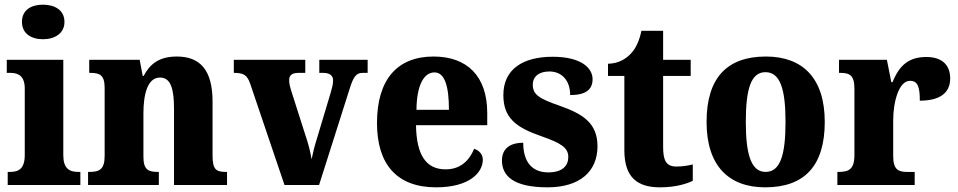

<svg xmlns="http://www.w3.org/2000/svg" viewBox="-20 -792 4102 822"><path d="M164 -624C214 -624 256 -649 256 -698C256 -749 214 -772 164 -772C113 -772 74 -749 74 -698C74 -649 113 -624 164 -624ZM13 0H324V-56H314C277 -56 251 -71 251 -127V-536H9V-480H25C60 -480 86 -465 86 -413V-128C86 -71 61 -56 24 -56H13Z M357 0H660V-56H656C615 -56 594 -65 594 -121V-306C594 -387 611 -460 665 -460C712 -460 725 -410 725 -325V0H952V-56H948C906 -56 890 -65 890 -126V-357C890 -492 837 -550 737 -550C659 -550 621 -516 595 -467H591L578 -536H362V-480H366C407 -480 428 -471 428 -416V-124C428 -65 404 -56 362 -56H357Z M1051 -434 1198 0H1346L1476 -409C1493 -465 1506 -480 1532 -480H1554V-536H1347V-480H1364C1394 -480 1406 -466 1406 -449C1406 -431 1402 -417 1396 -396L1336 -196C1327 -168 1319 -135 1314 -110C1309 -142 1300 -177 1286 -218L1226 -406C1222 -419 1218 -434 1218 -449C1218 -469 1229 -480 1258 -480H1287V-536H981V-480C1023 -480 1038 -471 1051 -434Z M1847 10C1991 10 2047 -54 2047 -108C2047 -132 2031 -148 2010 -155C1989 -105 1952 -67 1888 -67C1806 -67 1763 -125 1761 -256H2066V-308C2066 -467 1979 -550 1836 -550C1682 -550 1594 -453 1594 -265C1594 -91 1677 10 1847 10ZM1902 -322H1763C1764 -426 1794 -482 1840 -482C1884 -482 1902 -423 1902 -322Z M2324 10C2464 10 2538 -59 2538 -166C2538 -266 2474 -305 2374 -340C2287 -370 2261 -388 2261 -429C2261 -466 2289 -486 2332 -486C2383 -486 2421 -450 2421 -385C2487 -385 2517 -408 2517 -453C2517 -501 2468 -549 2346 -549C2219 -549 2135 -496 2135 -385C2135 -287 2189 -246 2300 -208C2379 -180 2413 -161 2413 -120C2413 -83 2389 -54 2327 -54C2262 -54 2220 -94 2220 -181C2171 -181 2129 -161 2129 -105C2129 -39 2178 10 2324 10Z M2806 10C2876 10 2924 -7 2946 -18V-88C2926 -83 2901 -79 2876 -79C2832 -79 2819 -105 2819 -163V-467H2937V-536H2819V-660H2726C2717 -616 2701 -584 2683 -565C2665 -544 2632 -520 2583 -519V-467H2653V-149C2653 -31 2710 10 2806 10Z M3256 10C3424 10 3511 -82 3511 -270C3511 -458 3416 -550 3259 -550C3092 -550 3005 -458 3005 -270C3005 -82 3100 10 3256 10ZM3258 -56C3196 -56 3173 -130 3173 -270C3173 -411 3195 -483 3257 -483C3320 -483 3343 -411 3343 -270C3343 -130 3321 -56 3258 -56Z M3565 0H3896V-56H3864C3828 -56 3804 -64 3804 -123V-276C3804 -356 3828 -446 3876 -446C3911 -446 3918 -416 3918 -361C3998 -361 4048 -390 4048 -456C4048 -509 4018 -548 3946 -548C3872 -548 3831 -514 3801 -440H3796L3777 -536H3572V-480H3576C3617 -480 3638 -471 3638 -412V-128C3638 -65 3612 -56 3569 -56H3565Z"/></svg>

Font: Noto Serif Sinhala SemiCondensed ExtraBold
Style: Regular
Weight: 800
Width: 4
Designer: Jelle Bosma - Monotype Design Team
Foundry: Monotype Imaging Inc.
Version: Version 2.007